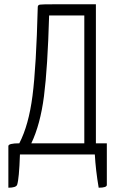

<svg xmlns="http://www.w3.org/2000/svg" viewBox="-20 -720 560 895"><path d="M70 -52Q19 -52 19 -39V155Q55 155 60 141Q69 114 73 0H422Q426 73 440 155Q478 155 478 142V-52H427V-700H229Q177 -700 166.5 -698.5Q156 -697 156 -687Q149 -410 131.5 -273.5Q114 -137 70 -52ZM126 -52Q168 -140 185 -271.5Q202 -403 209 -648H373V-52Z"/></svg>

Font: Yanone Kaffeesatz Light
Style: Regular
Weight: 300
Designer: Yanone (Cyrillic: Daniel Pouzeot)
Foundry: Yanone
Version: Version 1.003;PS 001.003;hotconv 1.0.88;makeotf.lib2.5.64775